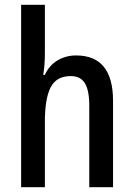

<svg xmlns="http://www.w3.org/2000/svg" viewBox="-20 -780 557 800"><path d="M167 -558Q167 -508 160 -468H167Q185 -508 220 -528.5Q255 -549 297 -549Q451 -549 451 -360V0H352V-339Q352 -404 333.5 -433.5Q315 -463 275 -463Q215 -463 191 -416Q167 -369 167 -273V0H68V-760H167Z"/></svg>

Font: Noto Sans Lao UI Cond Med
Style: Regular
Weight: 500
Width: 3
Designer: Monotype Design Team
Foundry: Monotype Imaging Inc.
Version: Version 2.000; ttfautohint (v1.8.4.7-5d5b)